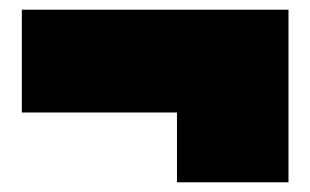

<svg xmlns="http://www.w3.org/2000/svg" viewBox="-20 -486 640 396"><path d="M345 -110V-254H25V-466H575V-110Z"/></svg>

Font: Golos Text Black
Style: Regular
Weight: 900
Designer: A.Korolkova, Vitaly Kuzmin
Foundry: ParaType Ltd
Version: Version 2.004